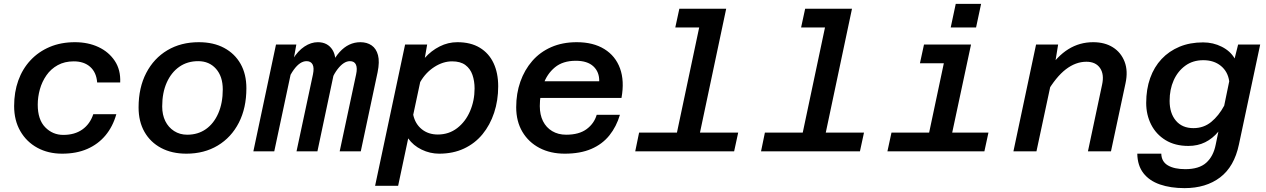

<svg xmlns="http://www.w3.org/2000/svg" viewBox="-20 -782 6540 992"><path d="M301 12Q229 12 173 -18.5Q117 -49 85 -104.5Q53 -160 53 -234Q53 -306 74.5 -366Q96 -426 137.5 -470.5Q179 -515 237 -539.5Q295 -564 367 -564Q435 -564 488.5 -539Q542 -514 573 -467.5Q604 -421 601 -356H482Q478 -408 446 -436.5Q414 -465 361 -465Q314 -465 278.5 -445.5Q243 -426 220 -393Q197 -360 186 -320.5Q175 -281 175 -241Q175 -164 213.5 -124.5Q252 -85 307 -85Q366 -85 405.5 -113Q445 -141 462 -192H581Q563 -128 525 -82.5Q487 -37 431 -12.5Q375 12 301 12Z M943 12Q868 12 812.5 -17.5Q757 -47 726.5 -100.5Q696 -154 696 -227Q696 -329 735.5 -405Q775 -481 845 -522.5Q915 -564 1007 -564Q1083 -564 1138 -534.5Q1193 -505 1223 -452Q1253 -399 1253 -326Q1253 -224 1214 -148Q1175 -72 1105 -30Q1035 12 943 12ZM947 -86Q1003 -86 1044 -115Q1085 -144 1108 -197Q1131 -250 1131 -320Q1131 -387 1096 -426.5Q1061 -466 1004 -466Q948 -466 906.5 -437Q865 -408 841.5 -355.5Q818 -303 818 -232Q818 -189 834 -156.5Q850 -124 879.5 -105Q909 -86 947 -86Z M1735 0 1820 -398Q1827 -430 1819 -448Q1811 -466 1788 -466Q1756 -466 1724 -424.5Q1692 -383 1661 -290L1669 -371Q1688 -462 1734.5 -513Q1781 -564 1842 -564Q1876 -564 1900 -547.5Q1924 -531 1933 -497Q1942 -463 1931 -409L1844 0ZM1289 0 1406 -552H1511L1492 -446L1397 0ZM1512 0 1597 -398Q1604 -432 1595 -449Q1586 -466 1564 -466Q1530 -466 1498 -422Q1466 -378 1437 -290L1454 -375Q1467 -434 1493 -476.5Q1519 -519 1553 -541.5Q1587 -564 1622 -564Q1673 -564 1698 -524Q1723 -484 1707 -411L1620 0Z M2343 -564Q2412 -564 2459 -535.5Q2506 -507 2530 -456Q2554 -405 2554 -336Q2554 -263 2533 -199.5Q2512 -136 2473 -88.5Q2434 -41 2377.5 -14.5Q2321 12 2249 12Q2202 12 2158.5 -9Q2115 -30 2089 -67L2037 178H1918L2073 -552H2187L2175 -483Q2208 -520 2251.5 -542Q2295 -564 2343 -564ZM2242 -87Q2299 -87 2342 -120Q2385 -153 2408.5 -207.5Q2432 -262 2432 -325Q2432 -363 2421 -395Q2410 -427 2384.5 -446Q2359 -465 2316 -465Q2269 -465 2224 -436Q2179 -407 2151 -358L2115 -189Q2125 -142 2159 -114.5Q2193 -87 2242 -87Z M2898 12Q2824 12 2767.5 -17.5Q2711 -47 2679 -101Q2647 -155 2647 -228Q2647 -299 2668.5 -360Q2690 -421 2730 -467Q2770 -513 2828 -538.5Q2886 -564 2960 -564Q3045 -564 3102.5 -528.5Q3160 -493 3183.5 -428.5Q3207 -364 3191 -276H2744L2763 -362H3076Q3077 -410 3046 -439Q3015 -468 2955 -468Q2888 -468 2847 -434Q2806 -400 2787.5 -346.5Q2769 -293 2769 -234Q2769 -189 2785.5 -156Q2802 -123 2833 -104.5Q2864 -86 2905 -86Q2972 -86 3011 -115Q3050 -144 3063 -189H3183Q3165 -128 3128.5 -82.5Q3092 -37 3035 -12.5Q2978 12 2898 12Z M3457 0 3613 -737H3732L3576 0ZM3262 0 3282 -97H3794L3773 0ZM3469 -640 3490 -737H3673L3652 -640Z M4107 0 4263 -737H4382L4226 0ZM3912 0 3932 -97H4444L4423 0ZM4119 -640 4140 -737H4323L4302 -640Z M4760 0 4877 -552H4997L4879 0ZM4565 0 4586 -97H5087L5066 0ZM4733 -455 4754 -552H4937L4916 -455ZM4892 -640 4918 -762H5049L5023 -640Z M5601 0 5674 -344Q5686 -398 5663.5 -430.5Q5641 -463 5593 -463Q5538 -463 5487 -424Q5436 -385 5387 -301L5394 -419Q5442 -492 5500 -528Q5558 -564 5628 -564Q5688 -564 5730 -537.5Q5772 -511 5790.5 -463Q5809 -415 5795 -351L5720 0ZM5216 0 5333 -552H5447L5428 -435L5335 0Z M6359 -480 6377 -552H6491L6381 -35Q6357 79 6284 134.5Q6211 190 6100 190Q6028 190 5973 171Q5918 152 5887.5 112.5Q5857 73 5856 12H5980Q5981 53 6014 72.5Q6047 92 6104 92Q6175 92 6212 59Q6249 26 6261 -34L6275 -102Q6245 -66 6206.5 -47Q6168 -28 6120 -28Q6051 -28 6002 -58Q5953 -88 5927.5 -138.5Q5902 -189 5902 -250Q5902 -321 5922.5 -378.5Q5943 -436 5981.5 -477Q6020 -518 6074 -540.5Q6128 -563 6196 -563Q6248 -563 6292.5 -540.5Q6337 -518 6359 -480ZM6146 -120Q6199 -120 6238 -152Q6277 -184 6305 -236L6331 -362Q6324 -412 6288 -441.5Q6252 -471 6197 -471Q6143 -471 6104 -442.5Q6065 -414 6044 -367Q6023 -320 6023 -261Q6023 -197 6055.5 -158.5Q6088 -120 6146 -120Z"/></svg>

Font: Azeret Mono Thin Medium
Style: Italic
Weight: 500
Italic angle: -12°
Version: Version 1.002